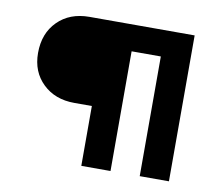

<svg xmlns="http://www.w3.org/2000/svg" viewBox="-62 -574 754 648"><g transform="rotate(10 315.0 -250.0)"><path d="M194.8 -205.1Q128.4 -205.1 86.7 -245.4Q44.9 -285.6 44.9 -350.1Q44.9 -417.5 86.2 -458.7Q127.4 -500 194.8 -500H555.2V0H455.1V-410.2H355V0H254.9V-205.1Z"/></g></svg>

Font: Optician Sans
Style: Regular
Weight: 400
Designer: Fábio Duarte Martins, Simen Schikulski
Version: Version 1.002